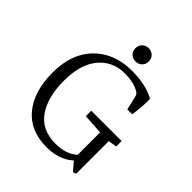

<svg xmlns="http://www.w3.org/2000/svg" viewBox="-200 -845 979 979"><g transform="rotate(45 289.5 -355.0)"><path d="M355 -669.9Q355 -649.4 341.3 -635.7Q327.1 -622.1 306.6 -622.1Q286.1 -622.1 272.5 -635.7Q258.8 -649.4 258.8 -669.9Q258.8 -690.4 272.5 -704.6Q286.1 -717.8 307.1 -717.8Q328.1 -717.8 341.8 -704.1Q355.5 -690.4 355 -669.9ZM295.9 7.8Q176.8 7.8 112.3 -70.3Q47.9 -148.4 47.9 -284.2Q47.9 -420.9 125 -498.5Q202.1 -576.2 329.1 -576.2Q429.2 -576.2 494.1 -540Q496.1 -491.2 485.8 -419.9H450.2L434.1 -490.2Q430.2 -511.2 415 -518.1Q376 -541 312 -541Q225.1 -541 171.4 -477.1Q118.2 -413.1 118.2 -294.9Q118.2 -176.8 166.5 -107.4Q214.8 -37.1 314.9 -37.1Q391.1 -37.1 435.1 -77.1V-238.8L325.2 -246.1V-285.2H543.9V-246.1L498 -238.8V-3.9L481 2.9L441.9 -43Q385.7 7.8 295.9 7.8Z"/></g></svg>

Font: Yrsa-Light
Style: Regular
Weight: 300
Designer: Anna Giedrys (Yrsa+Rasa design), David Brezina (Yrsa art-direction, Rasa art-direction, design)
Foundry: Rosetta Type Foundry
Version: Version 1.001;PS 1.1;hotconv 1.0.88;makeotf.lib2.5.647800